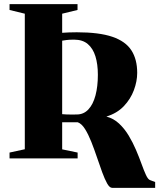

<svg xmlns="http://www.w3.org/2000/svg" viewBox="-20 -763 768 925"><path d="M520.5 142Q508 142 496.2 121Q484.5 100 472.2 66.5Q460 33 447 -5.5Q434 -44 419.8 -80Q405.5 -116 389.5 -141.5Q373.5 -167 354.5 -174Q345 -174 335.5 -174Q326 -174 317 -174Q308 -174 298.5 -174Q289 -174 279.5 -174V-43.5L354 -28V0H26V-28L99.5 -44V-697L26 -715V-743H353.5V-715L279.5 -697V-605Q295 -606 312 -606.8Q329 -607.5 350 -607.5Q457.5 -607.5 521.2 -585.8Q585 -564 613 -520.5Q641 -477 641 -412Q641 -371.5 625 -328.5Q609 -285.5 576.2 -251.2Q543.5 -217 492.5 -201.5Q527 -192.5 553.5 -167.8Q580 -143 600 -109.8Q620 -76.5 635.2 -40.8Q650.5 -5 662 27Q673.5 59 683.2 80Q693 101 702.5 104.5L727.5 114V142ZM350 -211.5Q383 -211.5 405.8 -235.8Q428.5 -260 440 -303.2Q451.5 -346.5 451.5 -402.5Q451.5 -453.5 439.8 -491.5Q428 -529.5 403 -550.8Q378 -572 337 -572Q313 -572 300.8 -570.2Q288.5 -568.5 279.5 -567V-213Q288.5 -212 302.5 -211.5Q316.5 -211 330 -211.2Q343.5 -211.5 350 -211.5Z"/></svg>

Font: Merriweather 120pt Black
Style: Regular
Weight: 900
Designer: Eben Sorkin
Foundry: Eben Sorkin
Version: Version 2.100